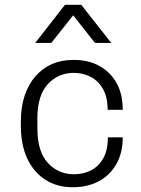

<svg xmlns="http://www.w3.org/2000/svg" viewBox="-20 -771 590 801"><path d="M281 10Q218 10 169.5 -21Q121 -52 94 -109Q67 -166 67 -247V-265Q67 -325 83 -372.5Q99 -420 128.5 -453.5Q158 -487 197.5 -504Q237 -521 285 -521H290Q348 -521 393.5 -496.5Q439 -472 465.5 -426Q492 -380 492 -313H429Q429 -365 410 -399Q391 -433 359 -450Q327 -467 288 -467Q223 -467 179.5 -420Q136 -373 136 -277V-235Q136 -139 179.5 -91.5Q223 -44 289 -44Q328 -44 360 -60.5Q392 -77 411 -111Q430 -145 430 -198H492Q492 -132 464.5 -85Q437 -38 390.5 -14Q344 10 287 10ZM127 -592 251 -751H319L444 -592H376L265 -733H306L194 -592Z"/></svg>

Font: Chivo ExtraLight
Style: Regular
Weight: 250
Designer: Hector Gatti
Foundry: Omnibus-Type
Version: Version 2.002